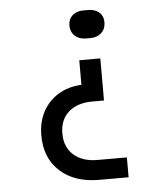

<svg xmlns="http://www.w3.org/2000/svg" viewBox="-52 -601 704 818"><g transform="rotate(-5 300.0 -192.5)"><path d="M335 -435Q306 -435 288 -452Q270 -469 270 -496Q270 -523 288 -539Q306 -555 335 -555H355Q384 -555 402 -539.5Q420 -524 420 -497Q420 -469 402 -452Q384 -435 355 -435ZM340 170Q234 170 172 113.5Q110 57 110 -40Q110 -97 133.5 -141Q157 -185 199.5 -211Q242 -237 299 -240V-345H389V-165H339Q275 -165 237.5 -132Q200 -99 200 -40Q200 18 237.5 51.5Q275 85 340 85H465V170Z"/></g></svg>

Font: NKDuy Mono
Style: Regular
Weight: 400
Monospace: yes
Designer: NKDuy
Foundry: NKDuy
Version: Version 2.251; ttfautohint (v1.8.4.7-5d5b)